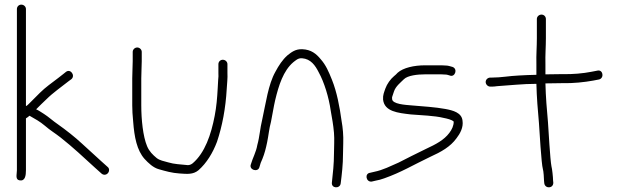

<svg xmlns="http://www.w3.org/2000/svg" viewBox="-20 -729 2672 829"><path d="M53 -690V6C53 24.9 44.3 47.3 66 50C89 52.9 92 27.8 92 6V-218C96.7 -220.7 101.7 -224.3 107 -229H108C131.1 -215.8 152.8 -204.1 174 -186C196.7 -166.1 217 -154.7 242 -135C294.3 -93.7 341.2 -49.7 390 -5L419 21C432.3 32.1 451 21.6 451 5C451 -0.3 449 -4.7 445 -8L416 -34C390.3 -57.5 359.9 -85 335 -108C303.7 -137.2 264.7 -167.8 229 -193C210.4 -205.4 187.5 -226.2 170 -237C158.8 -243.5 147.7 -252.3 136 -257C149.7 -270.7 166.4 -287.5 180 -300C209 -329 245.1 -353.5 277 -379L288 -387C306.9 -402.8 284 -434.7 264 -418L254 -410C246.7 -404.7 239 -398.7 231 -392C204.5 -371.6 176.2 -352.2 152 -328L103 -279C99.7 -276.3 97 -274 95 -272H92V-690C92 -700.6 82.6 -709 72 -709C61.4 -709 53 -700.6 53 -690Z M553 -505V-465C553 -438.3 551 -420.7 551 -391V-274C551 -254 552.3 -230.7 555 -204C560 -136.8 571.1 -80.3 604 -43C620.8 -25 641.2 -4.8 667 2C694.3 9.8 722.7 18 755 20C788.8 22.4 813.7 25.1 837 6C872 -24.8 898.9 -68.8 917 -117C939.5 -184.4 954.3 -260.8 959 -346C960.2 -368 963.4 -392.9 962 -414V-452C962 -462.6 952.6 -471 942 -471C931.4 -471 923 -462.6 923 -452V-413C923.7 -404.3 923.3 -394.7 922 -384L920 -348C917.6 -305 914.8 -269.4 907 -229C891.4 -147.6 864.7 -69.1 812 -24C805.3 -18.7 798.3 -16 791 -16C759.1 -19.4 732.3 -19.9 706 -28C687.9 -33.2 669.7 -36 656 -47C639.6 -60.7 624.3 -75.4 615 -98C597.3 -140.1 590 -213.1 590 -274V-391C590 -420.9 592 -438.3 592 -465V-505C592 -515.3 582.7 -524 572.5 -524C562.3 -524 553 -515.3 553 -505Z M1100 -7C1103.5 -20.8 1107 -30.9 1113 -43C1122.5 -66.7 1127.7 -87.2 1133.5 -115C1139.6 -144.2 1141.9 -173.7 1150 -203C1155.2 -227.9 1161.9 -270.2 1168 -296C1183.3 -360.4 1203.3 -423.4 1246 -460C1256.8 -468.1 1266.5 -478.7 1284 -477.5C1321.8 -474.8 1341.5 -446 1356 -417C1379.8 -374.1 1399.7 -309.3 1408 -251C1414.1 -215.5 1418.8 -192.3 1422 -156C1424.6 -127.8 1422 -93.1 1422 -65C1422 -21.9 1417.3 20.1 1413 59C1409.7 85.3 1448 86.8 1451 63C1456 23 1461 -18.4 1461 -64C1461 -78.7 1461.3 -94 1462 -110C1463.3 -143.7 1460.2 -177.4 1455 -206C1446.6 -267.7 1434.4 -332.1 1413.5 -384C1398.7 -420.8 1387.2 -447.7 1365 -473C1345.3 -496.9 1323.5 -515 1285 -516.5C1255.1 -517.6 1238 -503.3 1221 -490C1199.5 -470.8 1183.6 -446.4 1169 -419C1137.9 -363.7 1128 -283.9 1112 -212C1102.8 -175.3 1101 -138 1091 -103C1085.9 -72.3 1071.1 -47.3 1063 -19C1054.3 4.3 1093.3 16.6 1100 -7Z M1934 -440C1925.1 -442.2 1915.4 -446 1906 -446C1898 -446 1891.3 -446.3 1886 -447H1815C1768.3 -447 1721 -436.6 1697 -415C1692.3 -409.7 1687 -404.7 1681 -400C1666.2 -387.7 1650.9 -366.4 1644 -347C1638.6 -330.7 1632.6 -319.3 1634 -299C1639.8 -246.7 1699.1 -241.5 1753 -235C1798.3 -231.2 1856 -229.7 1895 -220C1910.6 -216.9 1930.5 -212.5 1939 -204C1939 -185.6 1930.9 -169.5 1920 -155C1897 -124.4 1862.2 -106 1819 -86C1773.4 -64.3 1739.7 -46.4 1701 -27C1666.5 -12.2 1634.7 5.1 1595 13L1578 17C1553 20.1 1560.4 58.1 1585 55L1602 51C1614 49 1626.3 45.7 1639 41C1712.7 15 1763.9 -16.7 1836 -51C1885.6 -73.5 1924.2 -95.1 1951 -132C1966.5 -152.1 1981.5 -178.8 1977 -208C1973.6 -242.4 1936.2 -252.4 1903 -258.5C1860.3 -266.4 1804.5 -270 1756 -274C1731.8 -276.1 1673 -279.1 1673 -302C1672.3 -306.7 1672.7 -310.3 1674 -313L1681 -334C1688.5 -356.6 1709.1 -372.1 1724 -387C1740.3 -403.3 1783 -408 1815 -408H1885C1893 -407.3 1899.7 -407 1905 -407C1910 -407 1917 -404.3 1922 -403C1943.8 -393.6 1958.3 -430.9 1934 -440Z M2097 -355H2104C2110 -355 2117.7 -355.7 2127 -357C2181.7 -360.4 2235.7 -367 2296 -367C2297.4 -309.2 2301.9 -253.9 2307 -198C2309.1 -168 2317.4 -21.1 2324 1C2326.8 7.9 2329 43.6 2329 52L2330 62C2333.1 86.6 2369 85.7 2369 60L2368 50C2368 36.6 2364 -1 2361 -11C2355.4 -39.2 2348.1 -170.7 2346 -201C2340.9 -256.9 2336.4 -311 2335 -369H2340C2363.3 -369.7 2386.3 -370 2409 -370C2453.5 -368.7 2504.6 -374.3 2541 -381L2567 -386C2590.4 -392.7 2583.4 -430.1 2559 -424L2533 -419C2499.2 -412.2 2450.8 -407.7 2409 -409C2385.7 -409 2362 -408.7 2338 -408H2335V-451C2333.9 -494.5 2337 -525.6 2337 -564V-647C2337 -657.6 2328.6 -666 2318 -666C2307.4 -666 2298 -657.6 2298 -647V-564C2298 -525.4 2294.9 -494.8 2296 -451V-406C2272.3 -406 2240.7 -403.9 2220 -403C2178.5 -401.2 2144 -394 2104 -394H2097C2086.4 -394 2077 -385.6 2077 -375C2077 -364.4 2086.4 -355 2097 -355Z"/></svg>

Font: Just Breathe
Style: Regular
Weight: 400
Foundry: Cannot Into Space Fonts
Version: Version 0.72